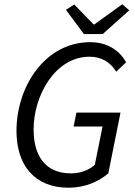

<svg xmlns="http://www.w3.org/2000/svg" viewBox="-20 -865 629 897"><path d="M300 12C375 12 439 -15 486 -55L543 -339H337L324 -274H459L423 -95C397 -72 359 -55 312 -55C186 -55 137 -144 137 -260C137 -419 238 -600 398 -600C455 -600 496 -574 523 -530L569 -574C539 -629 481 -668 402 -668C191 -668 57 -462 57 -253C57 -93 142 12 300 12ZM372 -706H460L584 -817L551 -845L421 -751H417L327 -844L288 -819Z"/></svg>

Font: Source Sans Pro
Style: Italic
Weight: 400
Italic angle: -11°
Designer: Paul D. Hunt
Foundry: Adobe Systems Incorporated
Version: Version 3.006;hotconv 1.0.111;makeotfexe 2.5.65597